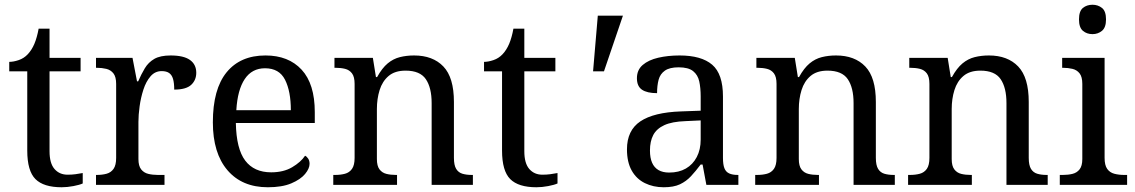

<svg xmlns="http://www.w3.org/2000/svg" viewBox="-20 -780 4788 810"><path d="M240 10Q164 10 129.5 -24.5Q95 -59 95 -145V-479H19V-519Q37 -519 59 -526.5Q81 -534 97 -551Q114 -569 125 -595Q136 -621 143 -659H189V-536H320V-479H189V-142Q189 -91 210 -67Q231 -43 265 -43Q283 -43 298 -45Q313 -47 329 -50V-6Q316 0 290 5Q264 10 240 10Z M385 0V-42H388Q411 -42 429.5 -47Q448 -52 459 -67.5Q470 -83 470 -114V-426Q470 -456 458.5 -470.5Q447 -485 428.5 -489.5Q410 -494 388 -494H385V-536H539L558 -437H563Q576 -467 591 -492Q606 -517 631 -531.5Q656 -546 700 -546Q755 -546 781.5 -527Q808 -508 808 -473Q808 -442 786.5 -422Q765 -402 715 -402Q715 -430 710 -447Q705 -464 693.5 -472Q682 -480 662 -480Q634 -480 615 -458Q596 -436 585 -402Q574 -368 569 -331.5Q564 -295 564 -266V-109Q564 -80 575.5 -65.5Q587 -51 605.5 -46.5Q624 -42 646 -42H674V0Z M1110 10Q1001 10 939.5 -62Q878 -134 878 -264Q878 -404 936 -475Q994 -546 1100 -546Q1197 -546 1252.5 -486Q1308 -426 1308 -307V-261H975Q977 -152 1014.5 -102.5Q1052 -53 1124 -53Q1176 -53 1212.5 -74.5Q1249 -96 1267 -123Q1274 -120 1280 -111Q1286 -102 1286 -89Q1286 -69 1267 -46Q1248 -23 1209 -6.5Q1170 10 1110 10ZM1207 -315Q1207 -395 1182.5 -443.5Q1158 -492 1098 -492Q1043 -492 1012.5 -446.5Q982 -401 977 -315Z M1386 0V-42H1394Q1417 -42 1435.5 -47Q1454 -52 1465 -67.5Q1476 -83 1476 -114V-426Q1476 -456 1465 -470.5Q1454 -485 1436 -489.5Q1418 -494 1396 -494H1391V-536H1553L1566 -455H1571Q1592 -493 1615.5 -512.5Q1639 -532 1667 -539Q1695 -546 1727 -546Q1806 -546 1850.5 -499.5Q1895 -453 1895 -350V-114Q1895 -83 1904.5 -67.5Q1914 -52 1931 -47Q1948 -42 1970 -42H1975V0H1801V-345Q1801 -410 1776.5 -446Q1752 -482 1691 -482Q1646 -482 1619.5 -459.5Q1593 -437 1581.5 -400Q1570 -363 1570 -320V-109Q1570 -80 1581 -65.5Q1592 -51 1610 -46.5Q1628 -42 1650 -42H1655V0Z M2243 10Q2167 10 2132.5 -24.5Q2098 -59 2098 -145V-479H2022V-519Q2040 -519 2062 -526.5Q2084 -534 2100 -551Q2117 -569 2128 -595Q2139 -621 2146 -659H2192V-536H2323V-479H2192V-142Q2192 -91 2213 -67Q2234 -43 2268 -43Q2286 -43 2301 -45Q2316 -47 2332 -50V-6Q2319 0 2293 5Q2267 10 2243 10Z M2482 -479 2502 -714H2608L2528 -479Z M2780 10Q2736 10 2700.5 -7.5Q2665 -25 2645 -60.5Q2625 -96 2625 -150Q2625 -230 2681.5 -268Q2738 -306 2853 -310L2936 -313V-373Q2936 -409 2930 -436.5Q2924 -464 2904 -480Q2884 -496 2843 -496Q2805 -496 2785 -482Q2765 -468 2758.5 -443.5Q2752 -419 2752 -387Q2710 -387 2688.5 -401.5Q2667 -416 2667 -450Q2667 -485 2691.5 -506Q2716 -527 2757 -536.5Q2798 -546 2847 -546Q2939 -546 2984.5 -507Q3030 -468 3030 -373V-114Q3030 -86 3036 -70.5Q3042 -55 3056 -48.5Q3070 -42 3092 -42H3095V0H2960L2944 -86H2936Q2915 -58 2895 -36.5Q2875 -15 2848.5 -2.5Q2822 10 2780 10ZM2803 -52Q2844 -52 2873.5 -69Q2903 -86 2919.5 -117.5Q2936 -149 2936 -191V-272L2872 -269Q2815 -267 2782.5 -252Q2750 -237 2736 -210.5Q2722 -184 2722 -145Q2722 -114 2731 -93.5Q2740 -73 2758 -62.5Q2776 -52 2803 -52Z M3166 0V-42H3174Q3197 -42 3215.5 -47Q3234 -52 3245 -67.5Q3256 -83 3256 -114V-426Q3256 -456 3245 -470.5Q3234 -485 3216 -489.5Q3198 -494 3176 -494H3171V-536H3333L3346 -455H3351Q3372 -493 3395.5 -512.5Q3419 -532 3447 -539Q3475 -546 3507 -546Q3586 -546 3630.5 -499.5Q3675 -453 3675 -350V-114Q3675 -83 3684.5 -67.5Q3694 -52 3711 -47Q3728 -42 3750 -42H3755V0H3581V-345Q3581 -410 3556.5 -446Q3532 -482 3471 -482Q3426 -482 3399.5 -459.5Q3373 -437 3361.5 -400Q3350 -363 3350 -320V-109Q3350 -80 3361 -65.5Q3372 -51 3390 -46.5Q3408 -42 3430 -42H3435V0Z M3811 0V-42H3819Q3842 -42 3860.5 -47Q3879 -52 3890 -67.5Q3901 -83 3901 -114V-426Q3901 -456 3890 -470.5Q3879 -485 3861 -489.5Q3843 -494 3821 -494H3816V-536H3978L3991 -455H3996Q4017 -493 4040.5 -512.5Q4064 -532 4092 -539Q4120 -546 4152 -546Q4231 -546 4275.5 -499.5Q4320 -453 4320 -350V-114Q4320 -83 4329.5 -67.5Q4339 -52 4356 -47Q4373 -42 4395 -42H4400V0H4226V-345Q4226 -410 4201.5 -446Q4177 -482 4116 -482Q4071 -482 4044.5 -459.5Q4018 -437 4006.5 -400Q3995 -363 3995 -320V-109Q3995 -80 4006 -65.5Q4017 -51 4035 -46.5Q4053 -42 4075 -42H4080V0Z M4451 0V-42H4464Q4486 -42 4504.5 -46.5Q4523 -51 4534.5 -65.5Q4546 -80 4546 -109V-426Q4546 -456 4534.5 -470.5Q4523 -485 4504.5 -489.5Q4486 -494 4464 -494H4461V-536H4640V-114Q4640 -83 4651 -67.5Q4662 -52 4681 -47Q4700 -42 4722 -42H4735V0ZM4589 -636Q4565 -636 4548.5 -650Q4532 -664 4532 -698Q4532 -733 4548.5 -746.5Q4565 -760 4589 -760Q4612 -760 4629 -746.5Q4646 -733 4646 -698Q4646 -664 4629 -650Q4612 -636 4589 -636Z"/></svg>

Font: Noto Serif Tamil
Style: Italic
Weight: 400
Italic angle: -12°
Designer: Indian Type Foundry, Tom Grace, and the Monotype Design Team
Foundry: Monotype Imaging Inc.
Version: Version 2.003